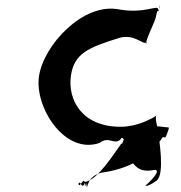

<svg xmlns="http://www.w3.org/2000/svg" viewBox="-20 -675 739 783"><path d="M472 -158C311 -158 256 -271 269 -365C282 -458 341 -481 465 -520C529 -540 569 -486 576 -504C580 -526 572 -479 575 -502C578 -525 576 -478 579 -502C582 -526 574 -480 577 -504C580 -527 614 -588 617 -612C623 -644 625 -618 631 -648C634 -671 626 -624 629 -648C629 -665 630 -612 625 -636C626 -659 572 -617 463 -637C319 -664 158 -492 139 -364C120 -239 243 -43 386 -92C424 -122 446 -82 471 -106C482 -129 487 -85 495 -112C498 -135 490 -90 493 -114C492 -134 476 -74 476 -91C452 -60 378 63 325 67C321 47 303 97 300 74L299 77C308 53 312 98 323 77C326 54 326 102 329 78C334 55 331 105 334 82C337 59 335 105 338 81C342 56 366 31 408 27C508 11 589 -34 644 -116C656 -114 654 -111 662 -132C670 -154 672 -156 660 -156C651 -156 634 -160 615 -160C590 -162 566 -153 546 -137C489 -90 483 -54 527 -4C548 21 574 25 609 18C623 17 627 26 600 56C572 86 570 81 574 82C578 82 581 88 618 62C654 38 627 -118 627 -119C626 -128 624 -152 623 -157C623 -157 620 -157 616 -185C613 -207 624 -206 606 -196C597 -192 541 -158 472 -158ZM649 33Z"/></svg>

Font: Hussar Przerywany
Style: Obl
Weight: 400
Foundry: Cannot Into Space Fonts
Version: Version 0.982